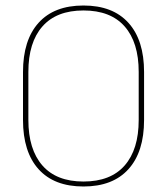

<svg xmlns="http://www.w3.org/2000/svg" viewBox="-20 -668 606 697"><path d="M283 9Q176.5 9 120 -53.8Q63.5 -116.5 63.5 -232.5V-406.5Q63.5 -522.5 120 -585.2Q176.5 -648 283 -648Q389.5 -648 446.2 -585.2Q503 -522.5 503 -406.5V-232.5Q503 -116.5 446.2 -53.8Q389.5 9 283 9ZM283 -9Q381.5 -9 432.5 -67.2Q483.5 -125.5 483.5 -232.5V-407Q483.5 -514 432.5 -572Q381.5 -630 283 -630Q185 -630 134 -572Q83 -514 83 -407V-232.5Q83 -125.5 134 -67.2Q185 -9 283 -9Z"/></svg>

Font: Anek Odia Thin
Style: Regular
Weight: 250
Version: Version 1.003